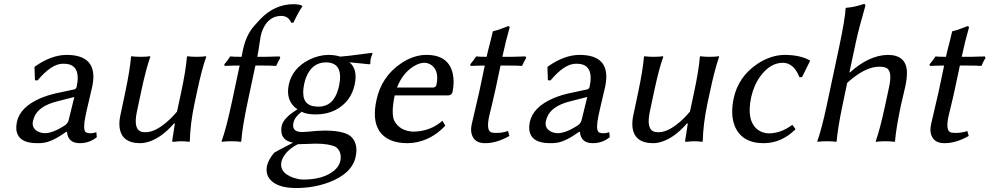

<svg xmlns="http://www.w3.org/2000/svg" viewBox="-20 -718 5030 976"><path d="M357.9 -225.1 268.1 -202.1Q172.4 -177.7 151.9 -117.2Q149.4 -109.4 147.5 -102.1Q140.1 -67.4 171.9 -49.8Q188 -41.5 208.5 -41Q249 -41.5 309.1 -80.1Q325.2 -91.8 328.6 -106ZM320.3 -47.9H316.4Q248.5 1 202.6 7.8Q186.5 10.3 168 9.8Q70.8 9.8 63 -59.6Q61.5 -77.6 65.9 -98.1Q82 -173.3 183.6 -217.8Q220.2 -233.4 262.7 -243.2L360.4 -264.2Q367.2 -268.1 369.6 -275.9Q393.1 -387.2 314.5 -393.6Q307.1 -394 298.8 -394Q241.2 -393.1 170.9 -309.1L157.7 -310.1L155.3 -377L159.2 -380.9Q241.2 -438.5 318.4 -439Q479.5 -439 450.2 -284.2Q449.2 -279.8 448.7 -276.9Q447.8 -272.5 438 -231Q417.5 -144.5 414.1 -126Q401.4 -63.5 414.1 -47.9Q421.4 -40.5 441.9 -40.5Q454.6 -41 469.7 -45.9L472.2 -21Q435.5 9.8 385.7 9.8Q329.1 9.8 321.3 -41Q320.8 -44.9 320.3 -47.9Z M865.7 -91.8Q794.4 -9.3 720.2 6.8Q705.6 9.8 692.9 9.8Q595.2 9.8 587.4 -75.2Q585.4 -100.6 591.3 -128.9L616.7 -249Q641.1 -365.2 646 -429.2L648.9 -432.1Q666.5 -429.2 695.3 -429.2Q724.1 -429.2 742.7 -432.1L744.1 -429.2Q722.2 -368.7 696.8 -249L675.8 -149.9Q656.2 -57.1 702.6 -47.4Q710.9 -45.9 720.7 -45.9Q775.4 -45.9 848.1 -116.2Q865.7 -133.8 879.9 -150.9L900.9 -249Q925.3 -363.3 930.2 -429.2L932.6 -432.1Q950.2 -429.2 979 -429.2Q1007.8 -429.2 1026.9 -432.1L1028.3 -429.2Q1006.3 -368.7 981 -249L968.8 -191.9Q947.3 -91.3 944.8 0L942.4 2.9Q923.3 0 898.4 0Q885.7 0 863.3 2.9Q854.5 2.9 855 0L868.7 -88.9Z M1208 -429.2 1215.8 -467.8Q1231 -538.6 1271.5 -585.9Q1281.7 -598.1 1303.7 -621.1Q1376.5 -696.8 1473.6 -696.8Q1503.9 -696.3 1516.6 -688L1517.1 -685.1Q1500 -663.1 1471.7 -603L1460.4 -602.1Q1447.3 -636.2 1410.2 -637.2Q1345.7 -637.2 1315.4 -567.4Q1308.6 -551.3 1305.2 -534.2Q1303.7 -526.9 1299.8 -501.5Q1293.9 -459 1289.6 -438L1287.6 -429.2H1330.6Q1350.1 -429.2 1401.4 -431.2L1404.8 -423.8Q1392.6 -403.3 1383.8 -382.8Q1363.3 -384.8 1312.5 -384.8H1278.3L1238.8 -199.2Q1210.9 -66.9 1206.5 0L1204.1 2.9Q1186.5 0 1156.7 0Q1127 0 1107.9 2.9L1106.4 0Q1129.9 -64 1158.7 -199.2L1198.2 -384.8H1197.3Q1151.4 -384.8 1123 -382.8L1119.6 -390.1Q1138.7 -412.6 1150.4 -431.2Q1165.5 -429.2 1208 -429.2Z M1410.6 104Q1398.9 159.7 1470.7 185.1Q1498.5 194.8 1522 194.8Q1622.1 194.8 1677.7 149.9Q1703.6 127.9 1710 101.1Q1719.2 52.2 1686.5 28.8Q1653.3 12.2 1584 12.2Q1578.6 12.2 1554.2 13.2Q1511.7 15.1 1494.1 15.1Q1441.4 41 1418.5 83.5Q1412.6 94.7 1410.6 104ZM1783.2 -289.1Q1764.2 -200.2 1686 -159.2Q1640.6 -136.2 1584.5 -136.2Q1537.1 -136.7 1513.2 -149.9Q1478 -123.5 1471.7 -94.2Q1462.4 -51.3 1505.9 -47.4Q1512.2 -46.9 1519.5 -46.9Q1522.5 -46.9 1548.8 -48.8Q1587.9 -53.7 1632.8 -54.2Q1734.9 -53.7 1767.1 -21Q1801.3 14.6 1788.1 78.1Q1769.5 165.5 1648.9 210Q1572.3 237.8 1484.9 237.8Q1389.2 237.8 1351.6 192.9Q1329.1 164.1 1337.4 124Q1344.7 92.8 1374 58.1Q1388.2 48.8 1466.8 8.8Q1468.8 7.8 1469.7 7.3Q1404.3 -4.4 1410.2 -66.4Q1411.1 -73.2 1412.1 -79.1Q1421.9 -119.6 1492.2 -162.1Q1430.7 -204.1 1447.8 -287.1Q1465.8 -371.1 1551.8 -414.6Q1600.6 -438.5 1649.9 -439Q1684.1 -438.5 1709.5 -430.2Q1737.8 -431.6 1842.8 -445.8Q1858.4 -447.8 1871.1 -449.2L1873.5 -445.8Q1867.7 -431.6 1864.7 -419.9Q1862.3 -406.7 1862.3 -394L1858.9 -391.1Q1767.1 -400.9 1756.3 -401.4Q1799.3 -366.7 1783.2 -289.1ZM1704.1 -284.2Q1727.1 -399.9 1637.7 -400.9Q1564.9 -400.9 1535.2 -322.3Q1529.8 -307.6 1526.4 -292Q1504.9 -190.9 1572.8 -178.2Q1584.5 -176.3 1598.1 -175.8Q1675.8 -175.8 1700.2 -268.1Q1702.6 -276.4 1704.1 -284.2Z M1998 -272.9H2182.1Q2195.8 -274.4 2198.7 -287.1Q2213.9 -359.4 2170.9 -388.7Q2155.3 -398.4 2138.7 -398.9Q2101.6 -398.9 2059.6 -363.8Q2019.5 -329.1 1998 -272.9ZM2229 -104 2243.7 -79.1Q2172.4 -3.4 2077.6 8.3Q2063.5 9.8 2050.8 9.8Q1949.2 9.8 1907.2 -53.2Q1906.2 -55.2 1905.8 -56.2Q1872.6 -110.8 1893.6 -209Q1918.9 -328.1 2018.1 -395.5Q2082.5 -439 2147.5 -439Q2262.2 -439 2282.2 -340.3Q2290.5 -298.8 2280.3 -250Q2275.4 -233.9 2258.3 -232.9H1986.3Q1967.8 -144 1983.4 -106Q2011.2 -51.8 2080.6 -48.8Q2167 -49.8 2229 -104Z M2453.6 -429.2Q2460.4 -460.9 2472.7 -506.3Q2481.4 -540 2484.9 -557.1L2487.8 -560.1Q2508.3 -563 2552.7 -581.1Q2558.6 -583.5 2563 -585Q2571.3 -585 2570.3 -577.1Q2569.8 -575.7 2569.8 -575.2Q2550.8 -509.3 2533.7 -429.2H2580.6Q2600.1 -429.2 2651.4 -431.2L2654.8 -423.8Q2642.6 -403.3 2633.8 -382.8Q2613.3 -384.8 2562.5 -384.8H2524.4L2497.6 -258.8Q2490.2 -223.6 2477.1 -170.4Q2469.2 -138.2 2466.3 -126Q2450.7 -51.8 2479.5 -44.4Q2481.4 -43.9 2481.9 -43.9Q2520 -38.1 2562.5 -51.8L2569.3 -26.9Q2503.9 10.3 2445.3 9.8Q2391.6 9.8 2377.9 -35.2Q2371.6 -57.6 2377.9 -85.9Q2380.4 -98.1 2390.6 -141.1Q2407.7 -213.4 2415.5 -248L2444.3 -384.8Q2397.5 -384.3 2373 -382.8L2369.6 -390.1Q2388.7 -412.6 2400.4 -431.2Q2414.6 -429.2 2453.6 -429.2Z M2965.3 -225.1 2875.5 -202.1Q2779.8 -177.7 2759.3 -117.2Q2756.8 -109.4 2754.9 -102.1Q2747.6 -67.4 2779.3 -49.8Q2795.4 -41.5 2815.9 -41Q2856.4 -41.5 2916.5 -80.1Q2932.6 -91.8 2936 -106ZM2927.7 -47.9H2923.8Q2856 1 2810.1 7.8Q2793.9 10.3 2775.4 9.8Q2678.2 9.8 2670.4 -59.6Q2668.9 -77.6 2673.3 -98.1Q2689.5 -173.3 2791 -217.8Q2827.6 -233.4 2870.1 -243.2L2967.8 -264.2Q2974.6 -268.1 2977.1 -275.9Q3000.5 -387.2 2921.9 -393.6Q2914.6 -394 2906.2 -394Q2848.6 -393.1 2778.3 -309.1L2765.1 -310.1L2762.7 -377L2766.6 -380.9Q2848.6 -438.5 2925.8 -439Q3086.9 -439 3057.6 -284.2Q3056.6 -279.8 3056.2 -276.9Q3055.2 -272.5 3045.4 -231Q3024.9 -144.5 3021.5 -126Q3008.8 -63.5 3021.5 -47.9Q3028.8 -40.5 3049.3 -40.5Q3062 -41 3077.1 -45.9L3079.6 -21Q3043 9.8 2993.2 9.8Q2936.5 9.8 2928.7 -41Q2928.2 -44.9 2927.7 -47.9Z M3473.1 -91.8Q3401.9 -9.3 3327.6 6.8Q3313 9.8 3300.3 9.8Q3202.6 9.8 3194.8 -75.2Q3192.9 -100.6 3198.7 -128.9L3224.1 -249Q3248.5 -365.2 3253.4 -429.2L3256.3 -432.1Q3273.9 -429.2 3302.7 -429.2Q3331.5 -429.2 3350.1 -432.1L3351.6 -429.2Q3329.6 -368.7 3304.2 -249L3283.2 -149.9Q3263.7 -57.1 3310.1 -47.4Q3318.4 -45.9 3328.1 -45.9Q3382.8 -45.9 3455.6 -116.2Q3473.1 -133.8 3487.3 -150.9L3508.3 -249Q3532.7 -363.3 3537.6 -429.2L3540 -432.1Q3557.6 -429.2 3586.4 -429.2Q3615.2 -429.2 3634.3 -432.1L3635.7 -429.2Q3613.8 -368.7 3588.4 -249L3576.2 -191.9Q3554.7 -91.3 3552.2 0L3549.8 2.9Q3530.8 0 3505.9 0Q3493.2 0 3470.7 2.9Q3461.9 2.9 3462.4 0L3476.1 -88.9Z M3960 -398.9Q3895.5 -398.9 3845.2 -330.6Q3812 -284.7 3798.3 -223.1Q3773.4 -105.5 3830.6 -59.6Q3855.5 -40.5 3889.6 -40Q3950.2 -41 4005.4 -82H4009.3L4023.9 -61Q3952.6 9.8 3861.8 9.8Q3751.5 9.8 3715.3 -76.7Q3691.9 -135.3 3709.5 -217.8Q3732.9 -328.1 3830.6 -393.6Q3898.9 -438.5 3969.2 -439Q4047.9 -438.5 4096.2 -411.1L4097.7 -408.2L4057.1 -326.2L4043.9 -325.2Q4015.6 -397.9 3960 -398.9Z M4298.3 -352.1 4299.8 -349.1Q4397 -437 4492.2 -439Q4587.4 -439 4590.3 -351.6Q4590.8 -321.3 4582.5 -280.8Q4579.1 -264.6 4570.8 -230.5Q4562.5 -195.8 4559.1 -180.2Q4534.7 -64 4529.8 0L4526.9 2.9Q4509.3 0 4480.5 0Q4451.7 0 4433.1 2.9L4431.6 0Q4453.6 -61.5 4479 -180.2L4500 -277.8Q4516.6 -356.9 4485.8 -372.6Q4472.2 -378.9 4449.2 -378.9Q4388.7 -378.9 4314 -320.3Q4299.8 -309.1 4286.6 -296.9L4262.2 -180.2Q4238.8 -68.4 4232.9 0L4230 2.9Q4212.4 0 4183.6 0Q4154.8 0 4136.2 2.9L4134.8 0Q4157.7 -65.9 4182.1 -180.2L4246.1 -481Q4276.4 -625 4278.3 -674.8L4280.8 -678.2Q4327.1 -682.1 4372.1 -698.2Q4379.9 -696.3 4378.9 -688Q4345.2 -572.3 4330.1 -501Z M4788.6 -429.2Q4795.4 -460.9 4807.6 -506.3Q4816.4 -540 4819.8 -557.1L4822.8 -560.1Q4843.3 -563 4887.7 -581.1Q4893.6 -583.5 4897.9 -585Q4906.2 -585 4905.3 -577.1Q4904.8 -575.7 4904.8 -575.2Q4885.7 -509.3 4868.7 -429.2H4915.5Q4935.1 -429.2 4986.3 -431.2L4989.7 -423.8Q4977.5 -403.3 4968.8 -382.8Q4948.2 -384.8 4897.5 -384.8H4859.4L4832.5 -258.8Q4825.2 -223.6 4812 -170.4Q4804.2 -138.2 4801.3 -126Q4785.6 -51.8 4814.5 -44.4Q4816.4 -43.9 4816.9 -43.9Q4855 -38.1 4897.5 -51.8L4904.3 -26.9Q4838.9 10.3 4780.3 9.8Q4726.6 9.8 4712.9 -35.2Q4706.5 -57.6 4712.9 -85.9Q4715.3 -98.1 4725.6 -141.1Q4742.7 -213.4 4750.5 -248L4779.3 -384.8Q4732.4 -384.3 4708 -382.8L4704.6 -390.1Q4723.6 -412.6 4735.4 -431.2Q4749.5 -429.2 4788.6 -429.2Z"/></svg>

Font: Linux Biolinum Slanted O
Style: Slanted
Weight: 400
Designer: Philipp H. Poll
Foundry: Philipp H. Poll
Version: Version 1.0.4